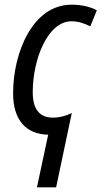

<svg xmlns="http://www.w3.org/2000/svg" viewBox="-20 -566 434 821"><path d="M138 235H220L287 -83C262 -70 234 -63 206 -63C150 -63 120 -98 120 -172C120 -311 183 -475 286 -475C316 -475 344 -465 366 -453L394 -522C364 -538 326 -546 286 -546C119 -546 36 -340 36 -167C36 -53 91 8 186 10Z"/></svg>

Font: Noto Sans Display SemiCondensed
Style: Italic
Weight: 400
Width: 4
Italic angle: -12°
Designer: Monotype Design Team
Foundry: Monotype Imaging Inc.
Version: Version 1.900